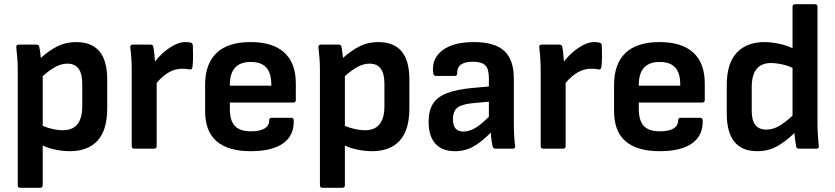

<svg xmlns="http://www.w3.org/2000/svg" viewBox="-20 -703 3950 908"><path d="M75 185Q64 185 64 173V-373Q64 -399 62 -427Q60 -455 57 -479Q56 -492 69 -492H153Q164 -492 166 -481Q168 -472 170 -457Q172 -442 173 -429Q212 -464 251.5 -484Q291 -504 340 -504Q413 -504 450 -460.5Q487 -417 487 -327V-190Q487 -88 441.5 -38Q396 12 310 12Q279 12 243.5 5Q208 -2 182 -15V173Q182 185 170 185ZM299 -402Q271 -402 243.5 -387.5Q216 -373 182 -343V-108Q205 -98 230 -92.5Q255 -87 277 -87Q369 -87 369 -201V-307Q369 -402 299 -402Z M614 0Q603 0 603 -12V-369Q603 -427 596 -479Q595 -492 608 -492H692Q703 -492 705 -482Q708 -467 710 -448Q712 -429 713 -412Q744 -452 783.5 -478Q823 -504 856 -504Q873 -504 883 -501Q891 -498 892 -488Q893 -464 893 -436.5Q893 -409 890 -385Q888 -372 875 -375Q860 -378 841 -378Q777 -378 721 -311V-12Q721 0 709 0Z M1166 12Q950 12 950 -177V-301Q950 -401 1004 -452.5Q1058 -504 1165 -504Q1270 -504 1324.5 -454.5Q1379 -405 1379 -308V-230Q1379 -218 1367 -218H1067V-188Q1067 -133 1090.5 -107.5Q1114 -82 1167 -82Q1208 -82 1230.5 -95Q1253 -108 1253 -134Q1253 -146 1265 -146H1357Q1368 -146 1369 -135Q1372 -63 1319.5 -25.5Q1267 12 1166 12ZM1067 -298H1263V-303Q1263 -358 1239 -384Q1215 -410 1166 -410Q1067 -410 1067 -302Z M1504 185Q1493 185 1493 173V-373Q1493 -399 1491 -427Q1489 -455 1486 -479Q1485 -492 1498 -492H1582Q1593 -492 1595 -481Q1597 -472 1599 -457Q1601 -442 1602 -429Q1641 -464 1680.5 -484Q1720 -504 1769 -504Q1842 -504 1879 -460.5Q1916 -417 1916 -327V-190Q1916 -88 1870.5 -38Q1825 12 1739 12Q1708 12 1672.5 5Q1637 -2 1611 -15V173Q1611 185 1599 185ZM1728 -402Q1700 -402 1672.5 -387.5Q1645 -373 1611 -343V-108Q1634 -98 1659 -92.5Q1684 -87 1706 -87Q1798 -87 1798 -201V-307Q1798 -402 1728 -402Z M2131 12Q2071 12 2039 -23.5Q2007 -59 2007 -127Q2007 -179 2027 -211.5Q2047 -244 2092.5 -262Q2138 -280 2214 -287L2292 -294V-334Q2292 -377 2275 -394Q2258 -411 2216 -411Q2140 -411 2142 -356Q2142 -344 2131 -344H2041Q2029 -344 2028 -362Q2022 -428 2073.5 -466Q2125 -504 2221 -504Q2319 -504 2364.5 -462.5Q2410 -421 2410 -332V-124Q2410 -91 2411.5 -63.5Q2413 -36 2416 -13Q2418 0 2405 0H2322Q2312 0 2309 -13Q2307 -21 2304.5 -39Q2302 -57 2301 -76Q2259 -33 2219.5 -10.5Q2180 12 2131 12ZM2122 -139Q2122 -81 2171 -81Q2198 -81 2225.5 -96.5Q2253 -112 2292 -151V-222L2224 -216Q2166 -211 2144 -194.5Q2122 -178 2122 -139Z M2548 0Q2537 0 2537 -12V-369Q2537 -427 2530 -479Q2529 -492 2542 -492H2626Q2637 -492 2639 -482Q2642 -467 2644 -448Q2646 -429 2647 -412Q2678 -452 2717.5 -478Q2757 -504 2790 -504Q2807 -504 2817 -501Q2825 -498 2826 -488Q2827 -464 2827 -436.5Q2827 -409 2824 -385Q2822 -372 2809 -375Q2794 -378 2775 -378Q2711 -378 2655 -311V-12Q2655 0 2643 0Z M3100 12Q2884 12 2884 -177V-301Q2884 -401 2938 -452.5Q2992 -504 3099 -504Q3204 -504 3258.5 -454.5Q3313 -405 3313 -308V-230Q3313 -218 3301 -218H3001V-188Q3001 -133 3024.5 -107.5Q3048 -82 3101 -82Q3142 -82 3164.5 -95Q3187 -108 3187 -134Q3187 -146 3199 -146H3291Q3302 -146 3303 -135Q3306 -63 3253.5 -25.5Q3201 12 3100 12ZM3001 -298H3197V-303Q3197 -358 3173 -384Q3149 -410 3100 -410Q3001 -410 3001 -302Z M3561 12Q3417 12 3417 -166V-302Q3417 -403 3464 -453.5Q3511 -504 3595 -504Q3627 -504 3664.5 -496Q3702 -488 3728 -475V-671Q3728 -683 3740 -683H3834Q3846 -683 3846 -671V-119Q3846 -94 3848 -63.5Q3850 -33 3852 -15Q3855 0 3841 0H3758Q3747 0 3745 -11Q3743 -24 3740.5 -41Q3738 -58 3737 -74Q3697 -35 3655.5 -11.5Q3614 12 3561 12ZM3535 -178Q3535 -90 3604 -90Q3634 -90 3662.5 -106Q3691 -122 3728 -156V-382Q3702 -394 3675 -399.5Q3648 -405 3627 -405Q3535 -405 3535 -291Z"/></svg>

Font: Sofia Sans
Style: Bold
Weight: 700
Designer: Botio Nikoltchev, Ani Petrova
Foundry: lettersoup
Version: Version 4.100; ttfautohint (v1.8.4.7-5d5b)